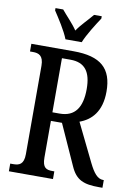

<svg xmlns="http://www.w3.org/2000/svg" viewBox="-100 -995 750 1059"><g transform="rotate(10 275.0 -465.5)"><path d="M207 -771H298C316 -816 357 -880 382 -918V-931H339C313 -899 276 -864 252 -828C228 -864 192 -899 166 -931H123V-918C148 -880 190 -816 207 -771ZM26 0H273V-43H262C228 -43 206 -51 206 -109V-314H268L369 -90C401 -16 445 0 531 0H550V-43H546C515 -43 492 -71 466 -124L362 -337C426 -360 480 -413 480 -526C480 -655 416 -714 262 -714H26V-671H43C74 -671 102 -662 102 -604V-109C102 -51 75 -43 43 -43H26ZM247 -362H206V-665H254C335 -665 370 -617 370 -521C370 -418 332 -362 247 -362Z"/></g></svg>

Font: Noto Serif Bengali ExtraCondensed Medium
Style: Regular
Weight: 500
Width: 2
Designer: Juan Bruce, Universal Thirst, Indian Type Foundry and the Monotype Design Team.
Foundry: Monotype Imaging Inc.
Version: Version 2.003